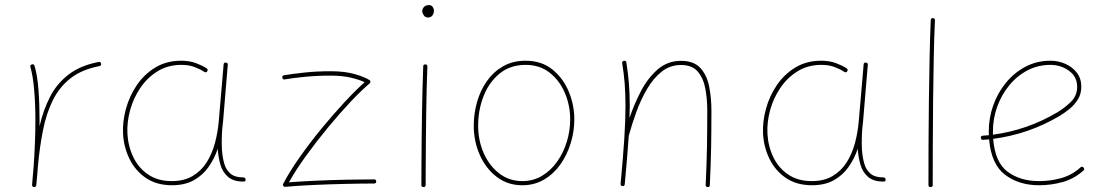

<svg xmlns="http://www.w3.org/2000/svg" viewBox="-20 -740 4448 768"><path d="M115.7 8.3 113.8 7.8Q113.8 7.8 113.3 7.8Q113.3 7.3 112.8 7.3Q107.9 5.4 108.4 -0.5Q108.4 0 108.4 -0.2Q108.4 -0.5 108.4 -1V-2.4Q109.9 -21.5 111.6 -39.8Q113.3 -58.1 114.7 -76.2Q117.7 -118.7 119.6 -166Q121.6 -213.4 121.6 -259.8Q121.6 -323.7 116.7 -380.4Q111.8 -437 101.6 -471.7Q99.1 -479.5 107.4 -482.4Q115.2 -484.9 118.2 -476.6Q129.4 -439.5 133.8 -381.8Q138.2 -324.2 138.2 -259.8Q138.2 -247.6 138.2 -234.9Q152.8 -299.8 180.2 -352.8Q207.5 -405.8 254.4 -441.9Q301.3 -478 374.5 -492.2Q382.3 -494.1 384.3 -485.4Q386.2 -477.5 377.4 -475.6Q306.6 -461.9 261.7 -426.5Q216.8 -391.1 190.9 -338.1Q165 -285.2 151.9 -218.8Q138.7 -152.3 131.8 -76.7Q128.9 -35.2 125 1L124.5 2.9Q124.5 2.9 124.5 3.4Q124.5 3.4 124 3.9Q121.6 8.8 116.2 8.3Q116.2 8.3 115.7 8.3Z M667 -15.6Q716.3 -15.6 750.5 -35.9Q784.7 -56.2 806.4 -90.3Q828.1 -124.5 839.6 -167.2Q851.1 -210 855 -254.4L874.5 -482.4Q875.5 -490.7 883.3 -489.7Q892.1 -488.8 891.1 -480.5L872.1 -252.4Q871.1 -238.8 869.1 -225.6Q869.1 -225.6 869.1 -225.1Q865.7 -183.6 867.7 -143.1Q869.6 -112.3 876.7 -86.7Q883.8 -61 901.6 -45.7Q919.4 -30.3 953.1 -30.3Q961.4 -30.3 962.4 -22Q963.4 -13.7 954.1 -13.7Q913.1 -13.7 891.4 -33.2Q869.6 -52.7 861.3 -82.5Q853 -112.3 851.1 -143.1V-145Q837.4 -105 814 -71.8Q790.5 -38.6 754.6 -18.8Q718.8 1 668 1Q606.9 1 564.2 -27.8Q521.5 -56.6 498.3 -103.8Q475.1 -150.9 472.2 -204.6Q469.7 -252.9 483.6 -304.2Q497.6 -355.5 527.1 -399.2Q556.6 -442.9 601.3 -470Q646 -497.1 704.6 -497.1Q738.3 -497.1 764.2 -487.3Q790 -477.5 805.7 -467.3Q813.5 -462.4 809.1 -455.1Q804.7 -447.8 796.9 -452.6Q782.7 -462.4 759.5 -471.4Q736.3 -480.5 705.6 -480.5Q651.9 -480.5 610.6 -455.1Q569.3 -429.7 541.5 -388.7Q513.7 -347.7 500.5 -299.3Q487.3 -251 489.7 -204.6Q492.7 -153.8 513.7 -110.6Q534.7 -67.4 573.2 -41.5Q611.8 -15.6 667 -15.6Z M1109.4 -429.2Q1107.4 -437 1116.2 -439Q1147.5 -444.3 1196.8 -449.7Q1246.1 -455.1 1302.2 -455.1Q1358.9 -455.1 1398.2 -443.8Q1437.5 -432.6 1457.5 -419.9Q1461.4 -418 1461.7 -413.3Q1461.9 -408.7 1458.5 -406.2Q1426.3 -379.4 1382.3 -332.8Q1338.4 -286.1 1291.7 -229.7Q1245.1 -173.3 1203.9 -116.2Q1162.6 -59.1 1135.7 -10.7Q1184.1 -14.6 1244.9 -17.3Q1305.7 -20 1366.7 -21.2Q1427.7 -22.5 1476.1 -22.5Q1484.9 -22.5 1484.9 -14.2Q1484.9 -5.9 1476.1 -5.9Q1425.3 -5.9 1360.4 -4.4Q1295.4 -2.9 1231.9 0Q1168.5 2.9 1121.6 7.3Q1116.2 7.8 1113.3 3.7Q1110.4 -0.5 1112.8 -4.9Q1137.7 -52.7 1178 -110.1Q1218.3 -167.5 1265.4 -224.9Q1312.5 -282.2 1357.9 -331.1Q1403.3 -379.9 1438.5 -411.1Q1418.9 -420.9 1384.3 -429.2Q1349.6 -437.5 1302.2 -437.5Q1246.6 -437.5 1198 -432.6Q1149.4 -427.7 1119.1 -422.4Q1111.3 -420.4 1109.4 -429.2Z M1668.9 -694.8Q1668.9 -704.6 1676 -712.2Q1683.1 -719.7 1695.3 -719.7Q1706.1 -719.7 1710.9 -712.2Q1715.8 -704.6 1715.8 -698.2Q1715.8 -686 1709.5 -678Q1703.1 -669.9 1692.9 -669.9Q1680.7 -669.9 1674.8 -679.2Q1668.9 -688.5 1668.9 -694.8ZM1681.6 -482.4Q1689.5 -482.4 1689.5 -473.6Q1688 -439.5 1686.8 -390.9Q1685.5 -342.3 1684.8 -287.4Q1684.1 -232.4 1683.6 -178Q1683.1 -123.5 1682.9 -77.1Q1682.6 -30.8 1682.6 0Q1682.6 8.3 1673.8 8.3Q1665.5 8.3 1665.5 0Q1665.5 -30.8 1665.8 -77.1Q1666 -123.5 1666.5 -178Q1667 -232.4 1668 -287.6Q1668.9 -342.8 1670.2 -391.4Q1671.4 -439.9 1672.9 -474.6Q1672.9 -482.4 1681.6 -482.4Z M2082.5 -497.1Q2146 -497.1 2189.2 -462.4Q2232.4 -427.7 2254.9 -374Q2277.3 -320.3 2277.3 -262.7Q2277.3 -214.4 2262.9 -167.5Q2248.5 -120.6 2221.7 -82.5Q2194.8 -44.4 2156.2 -21.7Q2117.7 1 2069.3 1Q2010.3 1 1966.6 -32.7Q1922.9 -66.4 1898.9 -120.8Q1875 -175.3 1875 -237.3Q1875 -285.6 1888.2 -332Q1901.4 -378.4 1927.5 -415.5Q1953.6 -452.6 1992.4 -474.9Q2031.2 -497.1 2082.5 -497.1ZM2082.5 -480.5Q2021 -480.5 1978.5 -445.8Q1936 -411.1 1914.3 -355.5Q1892.6 -299.8 1892.6 -237.3Q1892.6 -178.2 1914.8 -127.7Q1937 -77.1 1976.8 -46.4Q2016.6 -15.6 2069.3 -15.6Q2112.8 -15.6 2147.9 -36.6Q2183.1 -57.6 2208.3 -93Q2233.4 -128.4 2247.1 -172.4Q2260.7 -216.3 2260.7 -262.7Q2260.7 -317.9 2239.7 -367.7Q2218.8 -417.5 2179 -449Q2139.2 -480.5 2082.5 -480.5Z M2462.4 -4.9Q2472.2 -109.4 2477.1 -183.8Q2481.9 -258.3 2481.9 -315.9Q2481.9 -364.3 2478.8 -405Q2475.6 -445.8 2468.8 -487.3Q2467.3 -494.6 2475.1 -496.6Q2484.4 -498.5 2485.4 -490.2Q2492.2 -448.2 2495.6 -406.5Q2499 -364.7 2499 -315.9Q2499 -293 2498 -268.1Q2516.6 -323.7 2544.2 -376.2Q2571.8 -428.7 2611.1 -462.6Q2650.4 -496.6 2704.1 -496.6Q2755.4 -496.6 2781.5 -468Q2807.6 -439.5 2816.7 -393.8Q2825.7 -348.1 2825.7 -297.4Q2825.7 -223.1 2824.5 -152.1Q2823.2 -81.1 2819.3 0.5Q2819.3 8.3 2811 8.3Q2802.7 8.3 2802.7 -0.5Q2806.6 -82 2807.9 -152.6Q2809.1 -223.1 2809.1 -297.4Q2809.1 -342.8 2801.5 -384.5Q2793.9 -426.3 2771.5 -453.1Q2749 -480 2704.1 -480Q2660.2 -480 2626.7 -453.4Q2593.3 -426.8 2568.4 -384.3Q2543.5 -341.8 2525.6 -292.7Q2507.8 -243.7 2495.6 -198.7L2495.1 -197.3Q2492.2 -156.2 2488.3 -108.2Q2484.4 -60.1 2479 -2.9Q2478 5.4 2469.7 4.4Q2461.9 3.4 2462.4 -4.9Z M3227.1 -15.6Q3276.4 -15.6 3310.5 -35.9Q3344.7 -56.2 3366.5 -90.3Q3388.2 -124.5 3399.7 -167.2Q3411.1 -210 3415 -254.4L3434.6 -482.4Q3435.5 -490.7 3443.4 -489.7Q3452.1 -488.8 3451.2 -480.5L3432.1 -252.4Q3431.2 -238.8 3429.2 -225.6Q3429.2 -225.6 3429.2 -225.1Q3425.8 -183.6 3427.7 -143.1Q3429.7 -112.3 3436.8 -86.7Q3443.8 -61 3461.7 -45.7Q3479.5 -30.3 3513.2 -30.3Q3521.5 -30.3 3522.5 -22Q3523.4 -13.7 3514.2 -13.7Q3473.1 -13.7 3451.4 -33.2Q3429.7 -52.7 3421.4 -82.5Q3413.1 -112.3 3411.1 -143.1V-145Q3397.5 -105 3374 -71.8Q3350.6 -38.6 3314.7 -18.8Q3278.8 1 3228 1Q3167 1 3124.3 -27.8Q3081.5 -56.6 3058.3 -103.8Q3035.2 -150.9 3032.2 -204.6Q3029.8 -252.9 3043.7 -304.2Q3057.6 -355.5 3087.2 -399.2Q3116.7 -442.9 3161.4 -470Q3206.1 -497.1 3264.6 -497.1Q3298.3 -497.1 3324.2 -487.3Q3350.1 -477.5 3365.7 -467.3Q3373.5 -462.4 3369.1 -455.1Q3364.7 -447.8 3356.9 -452.6Q3342.8 -462.4 3319.6 -471.4Q3296.4 -480.5 3265.6 -480.5Q3211.9 -480.5 3170.7 -455.1Q3129.4 -429.7 3101.6 -388.7Q3073.7 -347.7 3060.5 -299.3Q3047.4 -251 3049.8 -204.6Q3052.7 -153.8 3073.7 -110.6Q3094.7 -67.4 3133.3 -41.5Q3171.9 -15.6 3227.1 -15.6Z M3711.9 -667.5Q3719.7 -667.5 3719.7 -658.7Q3716.8 -596.2 3715.1 -512.9Q3713.4 -429.7 3712.4 -338.9Q3711.4 -248 3711.2 -160.2Q3710.9 -72.3 3710.9 0Q3710.9 8.3 3702.1 8.3Q3693.8 8.3 3693.8 0Q3693.8 -72.3 3694.1 -160.2Q3694.3 -248 3695.6 -339.1Q3696.8 -430.2 3698.5 -513.4Q3700.2 -596.7 3703.1 -659.7Q3703.1 -667.5 3711.9 -667.5Z M4313.5 -57.6Q4276.4 -24.4 4230.2 -11.7Q4184.1 1 4136.2 1Q4055.7 1 4000.2 -41Q3944.8 -83 3936.5 -182.6Q3924.3 -181.6 3912.1 -180.7Q3904.3 -179.7 3903.3 -188.5Q3902.3 -196.3 3911.1 -197.3Q3923.3 -198.2 3935.5 -199.2Q3935.1 -207 3935.1 -214.8Q3935.1 -268.1 3952.9 -318.4Q3970.7 -368.7 4003.7 -408.9Q4036.6 -449.2 4081.8 -473.1Q4127 -497.1 4181.6 -497.1Q4212.9 -497.1 4241 -484.9Q4269 -472.7 4287.1 -449.5Q4305.2 -426.3 4305.2 -393.1Q4305.2 -363.3 4290.8 -341.1Q4276.4 -318.8 4256.1 -302.7Q4235.8 -286.6 4217.8 -275.9Q4094.7 -203.1 3952.6 -184.6Q3960 -90.8 4010.3 -53.2Q4060.5 -15.6 4136.2 -15.6Q4182.6 -15.6 4225.6 -27.8Q4268.6 -40 4301.8 -70.3Q4308.6 -76.2 4314 -69.8Q4319.8 -63 4313.5 -57.6ZM4181.6 -480.5Q4131.8 -480.5 4089.6 -458.3Q4047.4 -436 4016.6 -398.2Q3985.8 -360.4 3968.8 -313Q3951.7 -265.6 3951.7 -214.8Q3951.7 -208 3951.7 -201.2Q4089.8 -219.7 4209 -290.5Q4236.3 -306.6 4262.5 -331.5Q4288.6 -356.4 4288.6 -393.1Q4288.6 -433.1 4256.1 -456.8Q4223.6 -480.5 4181.6 -480.5Z"/></svg>

Font: Mikhak Thin
Style: Regular
Weight: 100
Designer: Amin Abedi
Version: Version 3.3